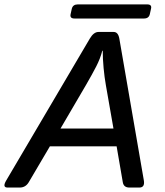

<svg xmlns="http://www.w3.org/2000/svg" viewBox="-57 -844 741 864"><path d="M278.3 -760.7Q256.3 -760.7 260.7 -780.3L266.1 -804.7Q271 -824.2 293 -824.2H605.5Q627.4 -824.2 622.6 -804.7L617.2 -780.3Q612.8 -760.7 590.8 -760.7ZM-22.9 0Q-47.9 0 -28.8 -32.2L347.2 -670.4Q364.7 -700.2 386.2 -700.2H454.6Q474.6 -700.2 480 -670.4L590.3 -32.2Q595.7 0 569.8 0H525.4Q499.5 0 495.6 -23.9L467.8 -185.5H167.5L72.3 -23.9Q58.1 0 31.7 0ZM215.3 -265.6H453.6L419.4 -460.9Q413.1 -496.1 409.2 -537.8Q405.3 -579.6 405.3 -615.7H403.3Q394.5 -581.1 376 -544.9Q357.4 -508.8 329.6 -460.9Z"/></svg>

Font: Istok Web
Style: BoldItalic
Weight: 700
Italic angle: -13°
Designer: Andrey V. Panov
Foundry: Andrey V. Panov
Version: Version 1.0.2g